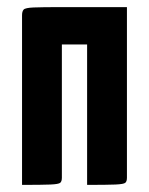

<svg xmlns="http://www.w3.org/2000/svg" viewBox="-20 -520 419 540"><path d="M42 0V-477Q42 -488 46.5 -493Q51 -498 74.5 -499Q98 -500 154 -500H337V-20Q337 -10 332.5 -6Q328 -2 304.5 -1Q281 0 225 0V-395H154V-20Q154 -10 149.5 -6Q145 -2 121.5 -1Q98 0 42 0Z"/></svg>

Font: Yanone Kaffeesatz
Style: Bold
Weight: 700
Designer: Yanone (Cyrillic: Daniel Pouzeot, Huerta Tipografica, and Cyreal)
Foundry: Yanone
Version: Version 2.003